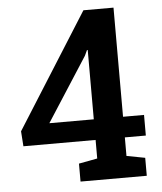

<svg xmlns="http://www.w3.org/2000/svg" viewBox="-52 -756 674 801"><g transform="rotate(-5 285.5 -355.5)"><path d="M252.9 0V-75.2L330.6 -89.8V-167.5H28.3L23.9 -230.5L327.1 -710.9H453.1V-253.9H541V-167.5H453.1V-89.8L530.3 -75.2V0ZM144.5 -253.9H330.6V-543.5L327.6 -544.4L316.9 -521.5Z"/></g></svg>

Font: Roboto Slab LO Medium
Style: Regular
Weight: 500
Designer: Google
Version: Version 2.000